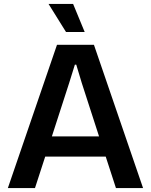

<svg xmlns="http://www.w3.org/2000/svg" viewBox="-20 -957 768 977"><path d="M20 0 270 -729H458L708 0H570L518 -160H210L158 0ZM316 -794 227 -937H352L411 -794ZM244 -263H484L396 -535L368 -628H361L332 -535Z"/></svg>

Font: Mona Sans SemiBold
Style: Regular
Weight: 600
Designer: Deni Anggara
Foundry: GitHub
Version: Version 2.000;Glyphs 3.2.3 (3260)